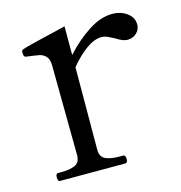

<svg xmlns="http://www.w3.org/2000/svg" viewBox="-80 -563 598 635"><g transform="rotate(-15 218.5 -245.0)"><path d="M430 -434Q430 -417 417.5 -405Q405 -393 386 -393Q371 -393 348 -408Q333 -416 324 -420Q315 -424 304 -424Q280 -424 252 -404Q224 -384 196 -350L195 -68Q195 -43 212.5 -35Q230 -27 260 -27H273Q281 -27 281 -13Q281 0 273 0H49Q42 0 42 -13Q42 -27 49 -27H62Q91 -27 108.5 -35Q126 -43 126 -68L123 -376Q123 -397 113.5 -407Q104 -417 91.5 -419.5Q79 -422 48 -426Q42 -427 40.5 -431Q39 -435 39 -443Q39 -450 44 -452Q59 -458 196 -490V-392Q234 -434 276.5 -461.5Q319 -489 358 -489Q388 -489 409 -473.5Q430 -458 430 -434Z"/></g></svg>

Font: Shippori Mincho
Style: Regular
Weight: 400
Designer: FONTDASU
Foundry: FONTDASU / Google Inc. / but / Adobe
Version: Version 3.110; ttfautohint (v1.8.3)